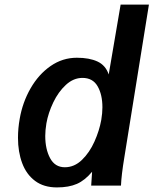

<svg xmlns="http://www.w3.org/2000/svg" viewBox="-20 -810 670 838"><path d="M58.5 -208.5Q58.5 -249.5 66 -291.5Q78.5 -363.5 113.5 -424.5Q148.5 -485.5 200.8 -521.8Q253 -558 315.5 -558Q370 -558 405.5 -541.5Q441 -525 454.5 -485L506.5 -790H630L522.5 -122Q510 -46.5 508 0H378L382 -60.5Q351 -23 315.8 -7.5Q280.5 8 228.5 8Q171 8 133 -20.5Q95 -49 76.8 -98Q58.5 -147 58.5 -208.5ZM422 -286.5Q427 -316.5 427 -341.5Q427 -397 406 -433.5Q385 -470 340 -470Q300.5 -470 267.5 -439.5Q234.5 -409 212.5 -363Q190.5 -317 182.5 -271.5Q177.5 -241.5 177.5 -216.5Q177.5 -159 198.8 -119.5Q220 -80 263 -80Q304.5 -80 337.8 -112.2Q371 -144.5 392.2 -192Q413.5 -239.5 422 -286.5Z"/></svg>

Font: JuliaMono BoldItalic
Style: Regular
Weight: 700
Italic angle: -9°
Monospace: yes
Designer: cormullion
Foundry: corm
Version: Version 0.049; ttfautohint (v1.8.4)